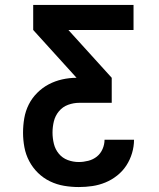

<svg xmlns="http://www.w3.org/2000/svg" viewBox="-20 -755 640 775"><path d="M298 0Q268 0 238.5 -5Q209 -10 182 -23Q155 -36 133.5 -57Q112 -78 98 -104.5Q84 -131 78.5 -160.5Q73 -190 73 -219Q73 -249 78 -278Q83 -307 96 -333Q109 -359 130 -380Q151 -401 176.5 -414.5Q202 -428 231 -434.5Q260 -441 289 -441L114 -634V-735H519V-634H256L431 -441V-340H300Q277 -340 255 -332Q233 -324 218 -306Q203 -288 197.5 -265.5Q192 -243 192 -220Q192 -197 197.5 -174.5Q203 -152 217.5 -134.5Q232 -117 253.5 -109Q275 -101 298 -101Q317 -101 336.5 -106Q356 -111 371 -123Q386 -135 394 -153.5Q402 -172 402 -191H521Q521 -164 513 -137Q505 -110 490 -87Q475 -64 453 -46.5Q431 -29 405.5 -18.5Q380 -8 353 -4Q326 0 298 0Z"/></svg>

Font: Iosevka Fixed Extended
Style: Bold
Weight: 700
Width: 7
Monospace: yes
Designer: Belleve Invis
Foundry: Belleve Invis
Version: Version 24.1.1; ttfautohint (v1.8.4)